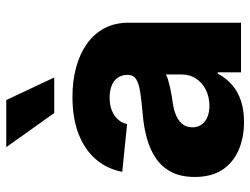

<svg xmlns="http://www.w3.org/2000/svg" viewBox="-114 -688 811 623"><g transform="rotate(-90 291.5 -376.5)"><path d="M208 9.8Q155.8 9.8 115.2 -8.1Q74.7 -25.9 51.8 -61Q28.8 -96.2 28.8 -149.9Q28.8 -194.8 44.7 -225.6Q60.5 -256.3 88.6 -275.6Q116.7 -294.9 153.3 -305.2Q189.9 -315.4 231.4 -318.8Q277.8 -322.8 306.2 -327.4Q334.5 -332 347.2 -341.1Q359.9 -350.1 359.9 -366.2V-368.7Q359.9 -386.7 351.1 -399.7Q342.3 -412.6 325.9 -419.4Q309.6 -426.3 286.1 -426.3Q262.7 -426.3 244.9 -419.2Q227.1 -412.1 215.6 -399.4Q204.1 -386.7 200.2 -369.6L45.4 -385.3Q54.7 -434.1 85.7 -470.5Q116.7 -506.8 168 -526.9Q219.2 -546.9 289.1 -546.9Q340.8 -546.9 384.8 -534.9Q428.7 -522.9 461.2 -499.8Q493.7 -476.6 511.5 -442.9Q529.3 -409.2 529.3 -365.2V0H368.2V-75.7H364.3Q349.6 -47.9 327.4 -28.8Q305.2 -9.8 275.4 0Q245.6 9.8 208 9.8ZM259.8 -102.5Q288.1 -102.5 311.3 -114Q334.5 -125.5 347.9 -145.8Q361.3 -166 361.3 -192.4V-243.7Q354.5 -239.7 343.8 -236.6Q333 -233.4 320.3 -230.5Q307.6 -227.5 294.2 -225.3Q280.8 -223.1 268.1 -221.2Q243.7 -217.8 226.1 -209.5Q208.5 -201.2 199.2 -188.5Q189.9 -175.8 189.9 -157.7Q189.9 -140.1 199 -127.7Q208 -115.2 223.6 -108.9Q239.3 -102.5 259.8 -102.5ZM236.3 -606 125.5 -761.7H278.3L351.6 -606Z"/></g></svg>

Font: Inter 18pt ExtraBold
Style: Regular
Weight: 800
Designer: Rasmus Andersson
Foundry: rsms
Version: Version 4.001;git-66647c0bb